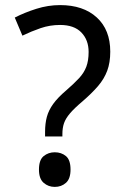

<svg xmlns="http://www.w3.org/2000/svg" viewBox="-20 -722 498 754"><path d="M216 -702Q307 -702 360 -653.5Q413 -605 413 -519Q413 -476 401 -444Q389 -412 365 -384Q341 -356 304 -324Q272 -297 255 -277Q238 -257 231.5 -238.5Q225 -220 225 -195V-186H157V-204Q157 -237 164 -263Q171 -289 189 -314Q207 -339 240 -367Q271 -394 290.5 -415Q310 -436 319 -460Q328 -484 328 -518Q328 -565 299.5 -594.5Q271 -624 216 -624Q176 -624 139.5 -611.5Q103 -599 68 -582L38 -653Q77 -673 123 -687.5Q169 -702 216 -702ZM195 12Q170 12 151.5 -4Q133 -20 133 -56Q133 -94 151.5 -109Q170 -124 195 -124Q221 -124 239 -109Q257 -94 257 -56Q257 -20 239 -4Q221 12 195 12Z"/></svg>

Font: Noto Sans Kannada
Style: Regular
Weight: 400
Designer: Jelle Bosma - Monotype Design Team
Foundry: Monotype Imaging Inc.
Version: Version 2.003